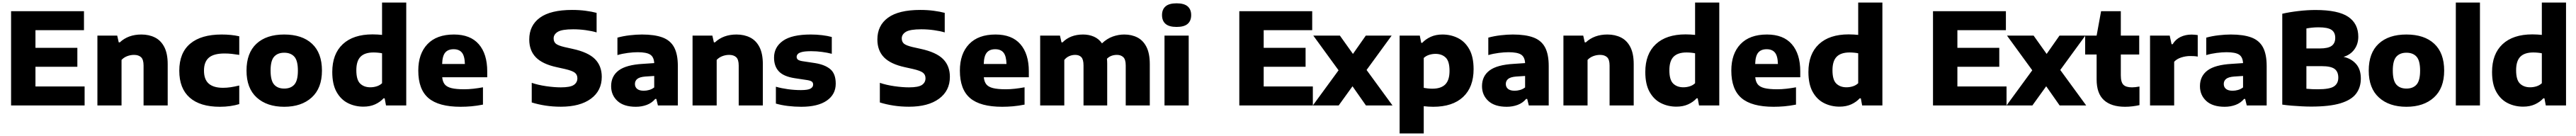

<svg xmlns="http://www.w3.org/2000/svg" viewBox="-20 -828 20232 1068"><path d="M67 0V-740H639.5V-591H258.5V-452.5H587.5V-303.5H258.5V-149H644.5V0Z M745 0V-548.5H900.5L912.5 -495.5H921Q987 -557 1090.5 -557Q1150.5 -557 1197.2 -533.5Q1244 -510 1270.5 -458.5Q1297 -407 1297 -324V0H1107.5V-313Q1107.5 -360.5 1087.8 -378.8Q1068 -397 1032.5 -397Q1005 -397 978.8 -387Q952.5 -377 934.5 -357.5V0Z M1706.5 10.5Q1551.5 10.5 1469.8 -61.5Q1388 -133.5 1388 -272.5Q1388 -413 1473.8 -485Q1559.5 -557 1720.5 -557Q1797 -557 1859 -543V-397Q1828 -402 1800.5 -405Q1773 -408 1743.5 -408Q1658.5 -408 1620.2 -375Q1582 -342 1582 -273.5Q1582 -203.5 1619.8 -171Q1657.5 -138.5 1731.5 -138.5Q1760.5 -138.5 1789.8 -142.8Q1819 -147 1859 -156.5V-10.5Q1828 -1 1789 4.8Q1750 10.5 1706.5 10.5Z M2212 10.5Q2076.5 10.5 1996.2 -62.2Q1916 -135 1916 -273.5Q1916 -412 1994 -484.5Q2072 -557 2212 -557Q2352.5 -557 2430.5 -484.5Q2508.5 -412 2508.5 -273.5Q2508.5 -135.5 2428 -62.5Q2347.5 10.5 2212 10.5ZM2212 -132.5Q2264 -132.5 2291.8 -164Q2319.5 -195.5 2319.5 -273Q2319.5 -352 2291.5 -383Q2263.5 -414 2212 -414Q2161 -414 2133 -383Q2105 -352 2105 -274Q2105 -195.5 2132.8 -164Q2160.5 -132.5 2212 -132.5Z M2834 9.5Q2767.5 9.5 2712 -18.5Q2656.5 -46.5 2623 -106.5Q2589.5 -166.5 2589.5 -262.5Q2589.5 -404 2672 -481Q2754.5 -558 2906 -558Q2926 -558 2945 -556.8Q2964 -555.5 2980.5 -554V-808H3170.5V0H3011.5L3001 -56H2992.5Q2965.5 -26.5 2925.8 -8.5Q2886 9.5 2834 9.5ZM2888.5 -142.5Q2913.5 -142.5 2938 -150Q2962.5 -157.5 2980.5 -174.5V-409.5Q2967 -412.5 2949.2 -414.2Q2931.5 -416 2913 -416Q2845 -416 2811.8 -382.8Q2778.5 -349.5 2778.5 -276Q2778.5 -200.5 2808.8 -171.5Q2839 -142.5 2888.5 -142.5Z M3597.5 10.5Q3425 10.5 3345 -57.8Q3265 -126 3265 -273.5Q3265 -406 3337.2 -481.5Q3409.5 -557 3545 -557Q3674 -557 3740.2 -480.8Q3806.5 -404.5 3806.5 -267.5V-221.5H3453Q3456 -187 3472.2 -166.2Q3488.5 -145.5 3525.2 -136.2Q3562 -127 3626 -127Q3659.5 -127 3697.8 -131.2Q3736 -135.5 3773 -142.5V-6.5Q3724.5 3 3681.5 6.8Q3638.5 10.5 3597.5 10.5ZM3542.5 -441.5Q3498.5 -441.5 3476.2 -414.8Q3454 -388 3452.5 -325.5H3631Q3629.5 -388 3607.8 -414.8Q3586 -441.5 3542.5 -441.5Z M4385 10Q4321 10 4263 1Q4205 -8 4156 -23.5V-177.5Q4205.5 -160.5 4269.5 -151.2Q4333.5 -142 4385 -142Q4458.5 -142 4486.5 -161Q4514.5 -180 4514.5 -213.5Q4514.5 -241.5 4494.2 -257.2Q4474 -273 4415 -286.5L4352 -300.5Q4240.5 -324.5 4188.5 -377.8Q4136.5 -431 4136.5 -518Q4136.5 -628 4220.2 -689Q4304 -750 4473.5 -750Q4529.5 -750 4578.8 -743.5Q4628 -737 4665.5 -727V-573.5Q4629 -584.5 4580 -591.2Q4531 -598 4482 -598Q4393 -598 4360.5 -578Q4328 -558 4328 -526.5Q4328 -500 4345.2 -485.2Q4362.5 -470.5 4413 -458.5L4476 -444.5Q4599 -418 4652.5 -364.2Q4706 -310.5 4706 -224.5Q4706 -115.5 4620.8 -52.8Q4535.5 10 4385 10Z M4974 10.5Q4879 10.5 4829.2 -35.2Q4779.5 -81 4779.5 -151.5Q4779.5 -230 4838.5 -274.5Q4897.5 -319 5029 -326.5L5118 -332.5Q5115.5 -380.5 5086.5 -399.2Q5057.5 -418 4988 -418Q4954.5 -418 4911.2 -412.5Q4868 -407 4829 -395.5V-532.5Q4874 -545 4926 -551Q4978 -557 5022 -557Q5120.5 -557 5182.8 -534Q5245 -511 5274.2 -456.8Q5303.5 -402.5 5303.5 -309V0H5147L5134.5 -51H5126Q5099 -19 5059.2 -4.2Q5019.5 10.5 4974 10.5ZM4966.5 -168.5Q4966.5 -144 4984 -129.8Q5001.5 -115.5 5036 -115.5Q5056.5 -115.5 5078.2 -121.5Q5100 -127.5 5118 -141.5V-231.5L5048 -227Q5004 -223.5 4985.2 -208.5Q4966.5 -193.5 4966.5 -168.5Z M5419 0V-548.5H5574.5L5586.5 -495.5H5595Q5661 -557 5764.5 -557Q5824.5 -557 5871.2 -533.5Q5918 -510 5944.5 -458.5Q5971 -407 5971 -324V0H5781.5V-313Q5781.5 -360.5 5761.8 -378.8Q5742 -397 5706.5 -397Q5679 -397 5652.8 -387Q5626.5 -377 5608.5 -357.5V0Z M6273 10.5Q6219.5 10.5 6168 4.2Q6116.5 -2 6073.5 -14.5V-147Q6117 -134.5 6168 -127.5Q6219 -120.5 6270 -120.5Q6324.5 -120.5 6345.2 -132Q6366 -143.5 6366 -163.5Q6366 -178.5 6357 -186.2Q6348 -194 6323.5 -198.5L6221 -214Q6134 -227.5 6096.5 -267.8Q6059 -308 6059 -375.5Q6059 -458 6129 -507.5Q6199 -557 6348 -557Q6392 -557 6436 -551.8Q6480 -546.5 6512.5 -537.5V-405.5Q6479 -414.5 6436.2 -420.2Q6393.5 -426 6351.5 -426Q6303.5 -426 6278.8 -419.8Q6254 -413.5 6245.2 -403.2Q6236.5 -393 6236.5 -381.5Q6236.5 -368.5 6245.5 -360.5Q6254.5 -352.5 6279 -348L6381.5 -332.5Q6459.5 -320 6501.5 -284.2Q6543.5 -248.5 6543.5 -171Q6543.5 -86.5 6473.2 -38Q6403 10.5 6273 10.5Z M7119 10Q7055 10 6997 1Q6939 -8 6890 -23.5V-177.5Q6939.5 -160.5 7003.5 -151.2Q7067.5 -142 7119 -142Q7192.5 -142 7220.5 -161Q7248.5 -180 7248.5 -213.5Q7248.5 -241.5 7228.2 -257.2Q7208 -273 7149 -286.5L7086 -300.5Q6974.5 -324.5 6922.5 -377.8Q6870.5 -431 6870.5 -518Q6870.5 -628 6954.2 -689Q7038 -750 7207.5 -750Q7263.5 -750 7312.8 -743.5Q7362 -737 7399.5 -727V-573.5Q7363 -584.5 7314 -591.2Q7265 -598 7216 -598Q7127 -598 7094.5 -578Q7062 -558 7062 -526.5Q7062 -500 7079.2 -485.2Q7096.5 -470.5 7147 -458.5L7210 -444.5Q7333 -418 7386.5 -364.2Q7440 -310.5 7440 -224.5Q7440 -115.5 7354.8 -52.8Q7269.5 10 7119 10Z M7851 10.5Q7678.5 10.5 7598.5 -57.8Q7518.5 -126 7518.5 -273.5Q7518.5 -406 7590.8 -481.5Q7663 -557 7798.5 -557Q7927.5 -557 7993.8 -480.8Q8060 -404.5 8060 -267.5V-221.5H7706.5Q7709.5 -187 7725.8 -166.2Q7742 -145.5 7778.8 -136.2Q7815.5 -127 7879.5 -127Q7913 -127 7951.2 -131.2Q7989.5 -135.5 8026.5 -142.5V-6.5Q7978 3 7935 6.8Q7892 10.5 7851 10.5ZM7796 -441.5Q7752 -441.5 7729.8 -414.8Q7707.5 -388 7706 -325.5H7884.5Q7883 -388 7861.2 -414.8Q7839.5 -441.5 7796 -441.5Z M8149 0V-548.5H8304.5L8316.5 -495.5H8325Q8386 -557 8486 -557Q8532.5 -557 8571 -540.2Q8609.5 -523.5 8634.5 -487.5Q8674 -525 8719 -541Q8764 -557 8809.5 -557Q8868 -557 8913.2 -533.5Q8958.5 -510 8984.2 -458.8Q9010 -407.5 9010 -324V0H8821V-313.5Q8821 -361 8802 -379Q8783 -397 8752.5 -397Q8703.5 -397 8673.5 -366.5Q8675.5 -348.5 8675.5 -328V0H8489.5V-313.5Q8489.5 -361 8472.5 -379Q8455.5 -397 8424.5 -397Q8399 -397 8376.2 -386.8Q8353.5 -376.5 8338.5 -357V0Z M9125.5 0V-548.5H9315.5V0ZM9220.5 -616.5Q9161.5 -616.5 9133.8 -640.5Q9106 -664.5 9106 -709.5Q9106 -754 9133.8 -778Q9161.5 -802 9220.5 -802Q9279.5 -802 9307.2 -778Q9335 -754 9335 -709.5Q9335 -664.5 9307.2 -640.5Q9279.5 -616.5 9220.5 -616.5Z M9713 0V-740H10285.5V-591H9904.5V-452.5H10233.5V-303.5H9904.5V-149H10290.5V0Z M10290.5 0 10492.5 -276 10294 -548.5H10503L10605.5 -404.5L10706.5 -548.5H10909.5L10712.5 -278.5L10916 0H10707.5L10602 -150.5L10493.5 0Z M10972 220V-548.5H11130.5L11141.5 -491.5H11149.5Q11177 -521 11216.8 -539Q11256.5 -557 11308 -557Q11374.5 -557 11430 -529.2Q11485.5 -501.5 11519.2 -441.5Q11553 -381.5 11553 -285Q11553 -143.5 11470.5 -66.5Q11388 10.5 11236 10.5Q11216.5 10.5 11197.2 9.2Q11178 8 11161.5 6V220ZM11229 -131.5Q11297 -131.5 11330.5 -165Q11364 -198.5 11364 -271.5Q11364 -347.5 11333.5 -376.2Q11303 -405 11253.5 -405Q11229 -405 11204.5 -397.5Q11180 -390 11161.5 -373V-138Q11175.5 -135.5 11193.2 -133.5Q11211 -131.5 11229 -131.5Z M11813.5 10.5Q11718.5 10.5 11668.8 -35.2Q11619 -81 11619 -151.5Q11619 -230 11678 -274.5Q11737 -319 11868.5 -326.5L11957.5 -332.5Q11955 -380.5 11926 -399.2Q11897 -418 11827.5 -418Q11794 -418 11750.8 -412.5Q11707.5 -407 11668.5 -395.5V-532.5Q11713.5 -545 11765.5 -551Q11817.5 -557 11861.5 -557Q11960 -557 12022.2 -534Q12084.5 -511 12113.8 -456.8Q12143 -402.5 12143 -309V0H11986.5L11974 -51H11965.5Q11938.5 -19 11898.8 -4.2Q11859 10.5 11813.5 10.5ZM11806 -168.5Q11806 -144 11823.5 -129.8Q11841 -115.5 11875.5 -115.5Q11896 -115.5 11917.8 -121.5Q11939.5 -127.5 11957.5 -141.5V-231.5L11887.5 -227Q11843.5 -223.5 11824.8 -208.5Q11806 -193.5 11806 -168.5Z M12258.5 0V-548.5H12414L12426 -495.5H12434.5Q12500.5 -557 12604 -557Q12664 -557 12710.8 -533.5Q12757.5 -510 12784 -458.5Q12810.5 -407 12810.5 -324V0H12621V-313Q12621 -360.5 12601.2 -378.8Q12581.5 -397 12546 -397Q12518.5 -397 12492.2 -387Q12466 -377 12448 -357.5V0Z M13146 9.5Q13079.5 9.5 13024 -18.5Q12968.5 -46.5 12935 -106.5Q12901.5 -166.5 12901.5 -262.5Q12901.5 -404 12984 -481Q13066.5 -558 13218 -558Q13238 -558 13257 -556.8Q13276 -555.5 13292.5 -554V-808H13482.5V0H13323.5L13313 -56H13304.5Q13277.5 -26.5 13237.8 -8.5Q13198 9.5 13146 9.5ZM13200.5 -142.5Q13225.5 -142.5 13250 -150Q13274.5 -157.5 13292.5 -174.5V-409.5Q13279 -412.5 13261.2 -414.2Q13243.5 -416 13225 -416Q13157 -416 13123.8 -382.8Q13090.5 -349.5 13090.5 -276Q13090.5 -200.5 13120.8 -171.5Q13151 -142.5 13200.5 -142.5Z M13909.5 10.5Q13737 10.5 13657 -57.8Q13577 -126 13577 -273.5Q13577 -406 13649.2 -481.5Q13721.5 -557 13857 -557Q13986 -557 14052.2 -480.8Q14118.5 -404.5 14118.5 -267.5V-221.5H13765Q13768 -187 13784.2 -166.2Q13800.5 -145.5 13837.2 -136.2Q13874 -127 13938 -127Q13971.5 -127 14009.8 -131.2Q14048 -135.5 14085 -142.5V-6.5Q14036.5 3 13993.5 6.8Q13950.5 10.5 13909.5 10.5ZM13854.5 -441.5Q13810.5 -441.5 13788.2 -414.8Q13766 -388 13764.5 -325.5H13943Q13941.5 -388 13919.8 -414.8Q13898 -441.5 13854.5 -441.5Z M14427 9.5Q14360.5 9.5 14305 -18.5Q14249.5 -46.5 14216 -106.5Q14182.5 -166.5 14182.5 -262.5Q14182.5 -404 14265 -481Q14347.5 -558 14499 -558Q14519 -558 14538 -556.8Q14557 -555.5 14573.5 -554V-808H14763.5V0H14604.5L14594 -56H14585.5Q14558.5 -26.5 14518.8 -8.5Q14479 9.5 14427 9.5ZM14481.5 -142.5Q14506.5 -142.5 14531 -150Q14555.5 -157.5 14573.5 -174.5V-409.5Q14560 -412.5 14542.2 -414.2Q14524.5 -416 14506 -416Q14438 -416 14404.8 -382.8Q14371.5 -349.5 14371.5 -276Q14371.5 -200.5 14401.8 -171.5Q14432 -142.5 14481.5 -142.5Z M15161 0V-740H15733.5V-591H15352.5V-452.5H15681.5V-303.5H15352.5V-149H15738.5V0Z M15738.5 0 15940.5 -276 15742 -548.5H15951L16053.5 -404.5L16154.5 -548.5H16357.5L16160.5 -278.5L16364 0H16155.5L16050 -150.5L15941.5 0Z M16670 10.5Q16561 10.5 16503.5 -41.8Q16446 -94 16446 -204V-400H16356V-548.5H16446L16481 -740H16636V-548.5H16780.5V-400H16636V-236.5Q16636 -182.5 16656.5 -162.2Q16677 -142 16724 -142Q16747.5 -142 16782.5 -148.5V-2.5Q16759 3 16728.8 6.8Q16698.5 10.5 16670 10.5Z M16865.5 0V-548.5H17020L17034.5 -481H17043Q17066.5 -519.5 17105.2 -538Q17144 -556.5 17192 -556.5Q17205 -556.5 17217.5 -555.2Q17230 -554 17240 -552.5V-383.5Q17226 -386.5 17210 -387.2Q17194 -388 17180.5 -388Q17146 -388 17110.8 -376.8Q17075.5 -365.5 17055 -343V0Z M17452 10.5Q17357 10.5 17307.2 -35.2Q17257.5 -81 17257.5 -151.5Q17257.5 -230 17316.5 -274.5Q17375.5 -319 17507 -326.5L17596 -332.5Q17593.5 -380.5 17564.5 -399.2Q17535.5 -418 17466 -418Q17432.5 -418 17389.2 -412.5Q17346 -407 17307 -395.5V-532.5Q17352 -545 17404 -551Q17456 -557 17500 -557Q17598.5 -557 17660.8 -534Q17723 -511 17752.2 -456.8Q17781.5 -402.5 17781.5 -309V0H17625L17612.5 -51H17604Q17577 -19 17537.2 -4.2Q17497.5 10.5 17452 10.5ZM17444.5 -168.5Q17444.5 -144 17462 -129.8Q17479.5 -115.5 17514 -115.5Q17534.5 -115.5 17556.2 -121.5Q17578 -127.5 17596 -141.5V-231.5L17526 -227Q17482 -223.5 17463.2 -208.5Q17444.5 -193.5 17444.5 -168.5Z M18130.5 9Q18098 9 18058.2 7Q18018.5 5 17978 1.8Q17937.5 -1.5 17904 -6.5V-720Q17959.5 -733 18030.2 -741.2Q18101 -749.5 18165 -749.5Q18343 -749.5 18422 -696Q18501 -642.5 18501 -539.5Q18501 -482 18469.8 -439.5Q18438.5 -397 18385 -381.5Q18445.5 -368.5 18483.2 -326.2Q18521 -284 18521 -211Q18521 -142 18484.2 -92.8Q18447.5 -43.5 18362 -17.2Q18276.5 9 18130.5 9ZM18189 -613.5Q18162.5 -613.5 18138.5 -611Q18114.5 -608.5 18093.5 -604.5V-447.5H18197.5Q18264.5 -447.5 18292.2 -468.2Q18320 -489 18320 -530.5Q18320 -573.5 18290.8 -593.5Q18261.5 -613.5 18189 -613.5ZM18183 -127Q18277 -127 18310.5 -149.8Q18344 -172.5 18344 -218Q18344 -265 18314.8 -286.8Q18285.5 -308.5 18214 -308.5H18093.5V-131Q18118 -128.5 18139.2 -127.8Q18160.5 -127 18183 -127Z M18879 10.5Q18743.5 10.5 18663.2 -62.2Q18583 -135 18583 -273.5Q18583 -412 18661 -484.5Q18739 -557 18879 -557Q19019.5 -557 19097.5 -484.5Q19175.5 -412 19175.5 -273.5Q19175.5 -135.5 19095 -62.5Q19014.5 10.5 18879 10.5ZM18879 -132.5Q18931 -132.5 18958.8 -164Q18986.5 -195.5 18986.5 -273Q18986.5 -352 18958.5 -383Q18930.5 -414 18879 -414Q18828 -414 18800 -383Q18772 -352 18772 -274Q18772 -195.5 18799.8 -164Q18827.5 -132.5 18879 -132.5Z M19267 0V-808H19456.5V0Z M19796 9.5Q19729.5 9.5 19674 -18.5Q19618.5 -46.5 19585 -106.5Q19551.5 -166.5 19551.5 -262.5Q19551.5 -404 19634 -481Q19716.5 -558 19868 -558Q19888 -558 19907 -556.8Q19926 -555.5 19942.5 -554V-808H20132.5V0H19973.5L19963 -56H19954.5Q19927.5 -26.5 19887.8 -8.5Q19848 9.5 19796 9.5ZM19850.5 -142.5Q19875.5 -142.5 19900 -150Q19924.5 -157.5 19942.5 -174.5V-409.5Q19929 -412.5 19911.2 -414.2Q19893.5 -416 19875 -416Q19807 -416 19773.8 -382.8Q19740.5 -349.5 19740.5 -276Q19740.5 -200.5 19770.8 -171.5Q19801 -142.5 19850.5 -142.5Z"/></svg>

Font: Encode Sans Semi Expanded ExtraBold
Style: Regular
Weight: 800
Width: 6
Designer: Multiple Designers
Foundry: Impallari Type
Version: Version 3.000; ttfautohint (v1.8.3) -l 8 -r 50 -G 200 -x 14 